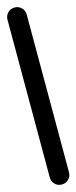

<svg xmlns="http://www.w3.org/2000/svg" viewBox="-142 -942 384 964"><g transform="rotate(-15 50.0 -460.0)"><path d="M0 -50H100V-870H0ZM50 -100Q29 -100 14.5 -85.5Q0 -71 0 -50Q0 -29 14.5 -14.5Q29 0 50 0Q71 0 85.5 -14.5Q100 -29 100 -50Q100 -71 85.5 -85.5Q71 -100 50 -100ZM50 -920Q29 -920 14.5 -905.5Q0 -891 0 -870Q0 -849 14.5 -834.5Q29 -820 50 -820Q71 -820 85.5 -834.5Q100 -849 100 -870Q100 -891 85.5 -905.5Q71 -920 50 -920Z"/></g></svg>

Font: Wavefont SemiBold
Style: Regular
Weight: 600
Version: Version 3.004;gftools[0.9.33]